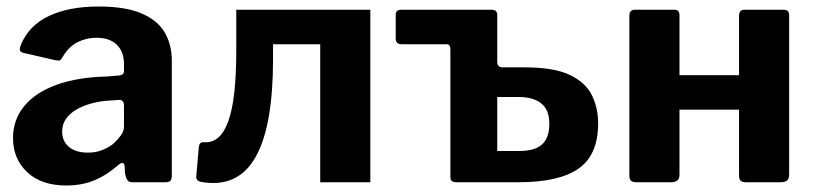

<svg xmlns="http://www.w3.org/2000/svg" viewBox="-20 -560 2508 590"><path d="M341 -51Q310 -23 271.5 -6.5Q233 10 183 10Q107 10 63.5 -31Q20 -72 20 -136Q20 -192 54.5 -234Q89 -276 154 -299.5Q219 -323 310 -325L345 -328Q350 -328 355.5 -331Q361 -334 361 -342V-363Q361 -401 339 -422.5Q317 -444 276 -444Q246 -444 218.5 -430.5Q191 -417 172 -384Q168 -377 164.5 -375Q161 -373 150 -375L50 -398Q44 -400 41.5 -404.5Q39 -409 45 -424Q70 -483 131.5 -511.5Q193 -540 283 -540Q365 -540 414.5 -519Q464 -498 486 -460.5Q508 -423 508 -373V-22Q508 -10 504 -5Q500 0 488 0H386Q375 0 370.5 -8Q366 -16 364 -28L363 -50Q360 -68 341 -51ZM361 -236Q361 -253 346 -253L318 -251Q292 -250 266 -243.5Q240 -237 218.5 -225.5Q197 -214 184 -196.5Q171 -179 171 -156Q171 -126 192 -108.5Q213 -91 250 -91Q275 -91 294.5 -99Q314 -107 328 -118Q342 -131 351.5 -144Q361 -157 361 -171V-236Z M598 -1Q583 -4 583 -17L591 -109Q593 -124 606 -123Q632 -121 650.5 -137Q669 -153 681.5 -187.5Q694 -222 700 -276Q706 -330 706 -405V-530H1118V0H964V-424H819V-376Q819 -277 806 -202Q793 -127 766 -78.5Q739 -30 697 -10.5Q655 9 598 -1Z M1382 0Q1364 0 1364 -15V-409Q1364 -424 1352 -424H1215Q1196 -424 1196 -441V-515Q1196 -530 1213 -530H1490Q1508 -530 1508 -515V-371Q1508 -353 1524 -353H1593Q1683 -353 1731.5 -329.5Q1780 -306 1799 -267Q1818 -228 1818 -181Q1818 -84 1758 -42Q1698 0 1573 0ZM1508 -96H1576Q1623 -96 1645.5 -116Q1668 -136 1668 -180Q1668 -222 1643.5 -242Q1619 -262 1573 -262H1508Z M2068 -513V-24Q2068 -11 2061.5 -5.5Q2055 0 2041 0H1936Q1923 0 1918.5 -5Q1914 -10 1914 -21V-511Q1914 -530 1930 -530H2053Q2068 -530 2068 -513ZM2405 -513V-24Q2405 -11 2398.5 -5.5Q2392 0 2378 0H2272Q2260 0 2255.5 -5Q2251 -10 2251 -21V-511Q2251 -530 2267 -530H2389Q2405 -530 2405 -513ZM1957 -223Q1938 -223 1938 -240V-314Q1938 -329 1955 -329H2327Q2344 -329 2344 -314V-240Q2344 -223 2324 -223Z"/></svg>

Font: Libre Franklin
Style: Bold
Weight: 700
Designer: Pablo Impallari, Rodrigo Fuenzalida, Nhung Nguyen
Foundry: Impallari Type
Version: Version 3.000